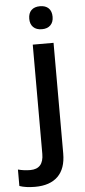

<svg xmlns="http://www.w3.org/2000/svg" viewBox="-123 -782 466 1056"><g transform="rotate(-5 110.0 -253.5)"><path d="M26.9 240.2Q-24.9 240.2 -59.1 228V137.2Q-25.9 146 8.8 146Q82 146 82 63V-540H196.8V70.8Q196.8 154.3 153.1 197.3Q109.4 240.2 26.9 240.2ZM75.2 -683.1Q75.2 -713.9 92 -730.5Q108.9 -747.1 140.1 -747.1Q170.4 -747.1 187.3 -730.5Q204.1 -713.9 204.1 -683.1Q204.1 -653.8 187.3 -637Q170.4 -620.1 140.1 -620.1Q108.9 -620.1 92 -637Q75.2 -653.8 75.2 -683.1Z"/></g></svg>

Font: f1_44652          
Style: Regular
Weight: 600
Foundry: Ascender Corporation
Version: Version 1.10